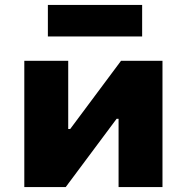

<svg xmlns="http://www.w3.org/2000/svg" viewBox="-20 -754 753 774"><path d="M78 0V-509H255V-234H263L468 -509H635V0H458V-275H450L245 0ZM173 -607V-734H553V-607Z"/></svg>

Font: Nunito Sans 6pt Black
Style: Regular
Weight: 900
Version: Version 3.101;gftools[0.9.27]